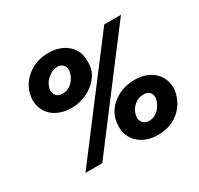

<svg xmlns="http://www.w3.org/2000/svg" viewBox="-148 -861 1103 1063"><g transform="rotate(-30 404.0 -329.0)"><path d="M230.5 0H123L624 -660H731ZM239 -349.5Q202 -349.5 170.5 -360Q139 -370.5 116.8 -390Q94.5 -409.5 82.8 -436.8Q71 -464 71 -497Q71 -504 74.5 -525.5Q81 -558.5 98.5 -586Q116 -613.5 143 -634.5Q199 -678.5 277.5 -678.5Q312.5 -678.5 343.5 -668Q374.5 -657.5 396.8 -638Q419 -618.5 430.8 -591.8Q442.5 -565 442.5 -533V-521Q442.5 -482 424.8 -451Q407 -420 377 -396.8Q347 -373.5 310.5 -361.5Q274 -349.5 239 -349.5ZM233 -443Q268 -443 293.2 -466.2Q318.5 -489.5 327 -525.5Q328.5 -532.5 329 -539Q329 -556.5 318.5 -570.5Q305 -587.5 281 -587Q274.5 -587 268 -585.5Q238.5 -579 215 -557.5Q186 -530.5 182.5 -490.5Q182.5 -473 193 -460Q206 -443 233 -443ZM577.5 19Q539 19 507.5 7.5Q476 -4 454 -24.5Q432 -45 421.2 -72Q410.5 -99 410.5 -128V-134.5L413 -157.5Q422.5 -224.5 481 -268Q507.5 -289 542.2 -299.8Q577 -310.5 616 -310.5Q692 -310.5 738.5 -267Q781 -226 781 -162.5V-156Q772 -85 724 -37Q667 19 577.5 19ZM572 -73Q590.5 -73 606 -79.8Q621.5 -86.5 633.5 -98.5Q656 -121 666.5 -157.5Q666.5 -163 668 -169.5L667 -173.5Q666 -194.5 652.5 -205.2Q639 -216 617.5 -216Q585.5 -216 560.8 -196Q536 -176 526.5 -145Q525 -140 524 -134.5Q523 -129 522.5 -124Q522.5 -105.5 533 -91Q547 -73 572 -73Z"/></g></svg>

Font: Lucymar Sans ExtraBold
Style: Italic
Weight: 800
Italic angle: -10°
Foundry: The League of Moveable Type (original font) / Main changes by Cristiano Sobral with portions from Mirco Monsees
Version: Version 2.00;August 30, 2020;FontCreator 13.0.0.2681 64-bit